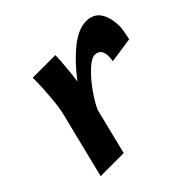

<svg xmlns="http://www.w3.org/2000/svg" viewBox="-125 -654 805 805"><g transform="rotate(-45 277.5 -251.5)"><path d="M53.7 0 127.4 -297.4Q134.3 -323.7 139.2 -381.6Q144 -439.5 144 -469.7V-493.2H278.3Q278.3 -474.6 273.9 -425Q269.5 -375.5 265.6 -349.6Q316.4 -417 370.1 -460Q423.8 -502.9 470.2 -502.9Q512.7 -502.9 533.7 -471.7Q554.7 -440.4 554.7 -387.7Q554.7 -377.4 552.5 -364.7Q550.3 -352.1 547.9 -339.8Q544.9 -326.2 543.9 -321.3L430.7 -304.7Q433.1 -320.8 433.1 -331.1Q433.1 -377.4 395.5 -377.4Q376.5 -377.4 345.7 -349.1Q314.9 -320.8 285.6 -279.8Q256.3 -238.8 241.2 -205.1L190.4 0Z"/></g></svg>

Font: Lesson One
Style: Bold Italic
Weight: 700
Italic angle: -14°
Designer: But Ko, Victor Gaultney, Annie Olsen, Julie Remington, Don Collingsworth, Eric Hays, Becca Hirsbrunner
Version: Version 1.100